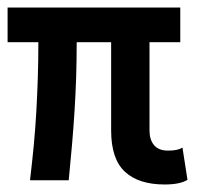

<svg xmlns="http://www.w3.org/2000/svg" viewBox="-20 -475 586 506"><path d="M374 -130.9Q374 -106.9 386 -92.5Q397.9 -78.1 422.9 -78.1Q437 -78.1 445.6 -80.1Q454.1 -82 460.9 -85.9L474.1 -1Q454.1 11.2 414.1 11.2Q345.2 11.2 309.1 -22.5Q272.9 -56.2 272.9 -130.9V-363.8H182.1Q182.1 -315.9 180.7 -271.5Q179.2 -227.1 176.5 -183.6Q173.8 -140.1 169.9 -95Q166 -49.8 161.1 0H59.1Q64.9 -48.8 69.1 -93Q73.2 -137.2 75.7 -180.7Q78.1 -224.1 79.6 -269Q81.1 -314 81.1 -363.8H0V-455.1H455.1V-363.8H374Z"/></svg>

Font: Anonymous Pro
Style: Bold
Weight: 700
Monospace: yes
Designer: Mark Simonson
Version: Version 1.003